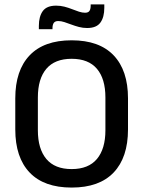

<svg xmlns="http://www.w3.org/2000/svg" viewBox="-20 -834 647 867"><path d="M303.5 13Q178.5 13 113.8 -55Q49 -123 49 -249.5V-390Q49 -516 113.8 -584Q178.5 -652 303.5 -652Q428.5 -652 493.2 -584Q558 -516 558 -390V-249.5Q558 -123 493.2 -55Q428.5 13 303.5 13ZM303.5 -70.5Q379.5 -70.5 417.8 -116.2Q456 -162 456 -245.5V-394Q456 -478 417.8 -523.2Q379.5 -568.5 303.5 -568.5Q227.5 -568.5 189.2 -523.2Q151 -478 151 -394V-245.5Q151 -162 189.2 -116.2Q227.5 -70.5 303.5 -70.5ZM373.5 -707.5Q354.5 -707.5 336.5 -712.2Q318.5 -717 302 -723.2Q285.5 -729.5 270.8 -734.2Q256 -739 243 -739Q229 -739 223 -730.8Q217 -722.5 217 -706.5V-702H155.5V-717Q155.5 -759.5 173.2 -784Q191 -808.5 233.5 -808.5Q253 -808.5 271.2 -803.8Q289.5 -799 305.8 -792.5Q322 -786 336.8 -781.2Q351.5 -776.5 364 -776.5Q378.5 -776.5 384 -784.8Q389.5 -793 389.5 -809.5V-814H451V-798.5Q451 -756 433.2 -731.8Q415.5 -707.5 373.5 -707.5Z"/></svg>

Font: Anek Tamil Medium
Style: Regular
Weight: 500
Designer: Aadarsh Rajan (Tamil), Yesha Goshar (Latin)
Foundry: Ek Type
Version: Version 1.003